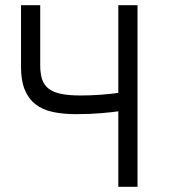

<svg xmlns="http://www.w3.org/2000/svg" viewBox="-20 -720 652 740"><path d="M273 -280Q327 -280 372.5 -284Q418 -288 444 -292V-363Q402 -357 363 -354.5Q324 -352 291 -352Q244 -352 214 -358.5Q184 -365 166.5 -379Q149 -393 142 -415Q135 -437 135 -469V-700H61V-461Q61 -409 75.5 -374Q90 -339 117 -318Q144 -297 183.5 -288.5Q223 -280 273 -280ZM436 0H510V-700H436Z"/></svg>

Font: Tilda Sans VF
Style: Regular
Weight: 400
Designer: ParaType Ltd
Foundry: ParaType Ltd
Version: Version 1.010